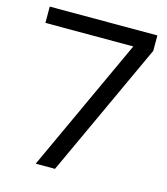

<svg xmlns="http://www.w3.org/2000/svg" viewBox="-106 -783 754 865"><g transform="rotate(15 271.0 -350.0)"><path d="M19 -700V-624H429L141 0H231L521 -628V-700Z"/></g></svg>

Font: Space Text
Style: Regular
Weight: 400
Designer: Florian Karsten (Space Text), Colophon Foundry (Space Mono)
Foundry: Florian Karsten
Version: Version 1.003;PS 001.003;hotconv 1.0.88;makeotf.lib2.5.64775